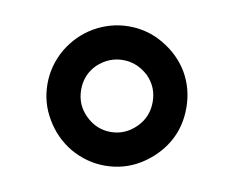

<svg xmlns="http://www.w3.org/2000/svg" viewBox="-49 -793 554 455"><g transform="rotate(10 228.0 -565.5)"><path d="M144 -421Q106 -444 84 -482Q61 -520 61 -566Q61 -610 84 -650Q107 -688 144 -710Q184 -733 228 -733Q274 -733 312 -710Q351 -687 373 -650Q395 -612 395 -566Q395 -519 373 -482Q351 -445 312 -421Q274 -398 228 -398Q184 -398 144 -421ZM289 -505Q314 -530 314 -566Q314 -602 289 -627Q262 -652 228 -652Q194 -652 167 -627Q142 -602 142 -566Q142 -530 167 -505Q193 -479 228 -479Q263 -479 289 -505Z"/></g></svg>

Font: Sinter Medium
Style: Regular
Weight: 500
Foundry: Adobe & rsms
Version: Version 1.000